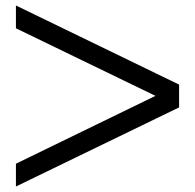

<svg xmlns="http://www.w3.org/2000/svg" viewBox="-20 -716 710 699"><path d="M38 -613V-696L632 -408V-325L38 -37V-120L546 -367Z"/></svg>

Font: Shippori Antique
Style: Regular
Weight: 400
Designer: FONTDASU
Foundry: FONTDASU / Google Inc. / but / Adobe
Version: Version 2.001